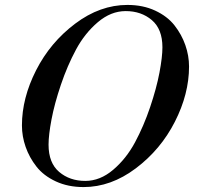

<svg xmlns="http://www.w3.org/2000/svg" viewBox="-20 -747 799 779"><path d="M69 -238Q69 -349 126.5 -462Q184 -575 285 -651Q386 -727 497 -727Q560 -727 609.5 -704Q659 -681 688 -644Q717 -607 732 -564Q747 -521 747 -477Q747 -366 689.5 -253Q632 -140 531 -64Q430 12 319 12Q256 12 206.5 -11Q157 -34 128 -71Q99 -108 84 -151Q69 -194 69 -238ZM177 -160Q177 -86 220 -49.5Q263 -13 326 -13Q386 -13 439 -58Q492 -103 527.5 -169Q563 -235 589 -312Q615 -389 627 -452.5Q639 -516 639 -555Q639 -629 596 -665.5Q553 -702 490 -702Q430 -702 377 -657Q324 -612 288.5 -546Q253 -480 227 -403Q201 -326 189 -262.5Q177 -199 177 -160Z"/></svg>

Font: Justus
Style: Italic
Weight: 400
Italic angle: -12°
Version: Version 001.001